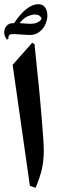

<svg xmlns="http://www.w3.org/2000/svg" viewBox="-20 -851 293 912"><path d="M144 -641Q146 -622 149.5 -587Q153 -552 158 -502Q164 -450 169 -393.5Q174 -337 178.5 -285Q183 -233 185.5 -194Q188 -155 188 -137Q188 -86 178.5 -46Q169 -6 149 41L122 32L40 -543L133 -648ZM162 -831Q184 -831 194.5 -815.5Q205 -800 205 -777.5Q205 -755 194.5 -733Q184 -711 163.5 -697Q143 -683 113 -685Q71 -688 50.5 -689Q30 -690 24.5 -685Q19 -680 20 -666L13 -663Q0 -679 0 -697Q0 -715 11 -728Q22 -741 43 -741H47Q75 -784 104.5 -807.5Q134 -831 162 -831ZM177 -762Q178 -767 170 -774.5Q162 -782 144 -782Q131 -782 112 -774Q93 -766 73 -741Q84 -740 95.5 -739.5Q107 -739 118 -738Q146 -737 161 -746Q176 -755 177 -762Z"/></svg>

Font: Bona Nova SC
Style: Bold
Weight: 700
Designer: Mateusz Machalski
Foundry: Capitalics
Version: Version 4.001; ttfautohint (v1.8.4.7-5d5b)